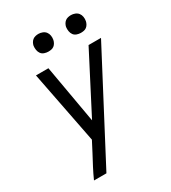

<svg xmlns="http://www.w3.org/2000/svg" viewBox="-224 -847 1048 1176"><g transform="rotate(-30 300.0 -259.0)"><path d="M86 215Q103 177 122.5 139.5Q142 102 162 65L200 -8L100 -520H188L260 -110L472 -520H560L174 215ZM469 -608Q455 -608 441 -613Q427 -618 419 -629Q411 -640 408.5 -655Q406 -670 408 -685Q410 -695 415.5 -705Q421 -715 429.5 -721.5Q438 -728 448.5 -730.5Q459 -733 470 -733Q484 -733 498 -727.5Q512 -722 520.5 -711Q529 -700 531.5 -685Q534 -670 531 -655Q529 -645 523.5 -635Q518 -625 509.5 -618.5Q501 -612 490.5 -610Q480 -608 469 -608ZM239 -608Q225 -608 211 -613Q197 -618 189 -629Q181 -640 178.5 -655Q176 -670 178 -685Q180 -695 185.5 -705Q191 -715 199.5 -721.5Q208 -728 218.5 -730.5Q229 -733 240 -733Q254 -733 268 -727.5Q282 -722 290.5 -711Q299 -700 301.5 -685Q304 -670 301 -655Q299 -645 293.5 -635Q288 -625 279.5 -618.5Q271 -612 260.5 -610Q250 -608 239 -608Z"/></g></svg>

Font: Iosevka Extended Oblique
Style: Regular
Weight: 400
Width: 7
Italic angle: -9°
Monospace: yes
Designer: Belleve Invis
Foundry: Belleve Invis
Version: Version 32.0.1; ttfautohint (v1.8.4)